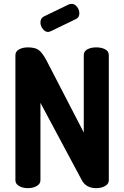

<svg xmlns="http://www.w3.org/2000/svg" viewBox="-20 -977 645 997"><path d="M374 -878 244 -815Q234 -811 230 -811Q214 -811 202 -827Q190 -843 190 -860Q190 -882 207 -891L339 -955Q349 -957 352 -957Q368 -957 380 -941.5Q392 -926 392 -908Q392 -886 374 -878ZM480 0Q427 0 405 -41L190 -443V-41Q190 -22 170.5 -11Q151 0 125 0Q98 0 79 -11Q60 -22 60 -41V-690Q60 -710 79 -720.5Q98 -731 125 -731Q161 -731 180 -718Q199 -705 222 -662L415 -289V-691Q415 -711 434 -721Q453 -731 480 -731Q507 -731 526 -721Q545 -711 545 -691V-41Q545 -22 525.5 -11Q506 0 480 0Z"/></svg>

Font: Dosis
Style: Bold
Weight: 700
Designer: Edgar Tolentino, Pablo Impallari, Igino Marini
Foundry: Edgar Tolentino, Pablo Impallari, Igino Marini
Version: Version 1.007